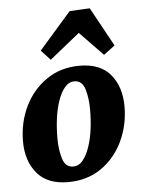

<svg xmlns="http://www.w3.org/2000/svg" viewBox="-50 -696 557 750"><g transform="rotate(-5 228.5 -321.5)"><path d="M187 13Q106 13 65.5 -35.5Q25 -84 25 -160Q25 -234 55 -296.5Q85 -359 140.5 -397.5Q196 -436 271 -436Q352 -436 392 -387.5Q432 -339 432 -263Q432 -189 402 -126Q372 -63 317 -25Q262 13 187 13ZM210 -46Q233 -45 249 -64Q265 -83 276 -114.5Q287 -146 292 -184Q297 -222 297 -261Q297 -307 286.5 -341.5Q276 -376 247 -377Q225 -378 208.5 -359Q192 -340 181 -308.5Q170 -277 165 -239Q160 -201 160 -162Q160 -117 170.5 -82Q181 -47 210 -46ZM125 -508 251 -652 330 -656 414 -503 370 -470 279 -564 161 -469Z"/></g></svg>

Font: Yrsa
Style: Bold Italic
Weight: 700
Italic angle: -7.10001°
Version: Version 2.004